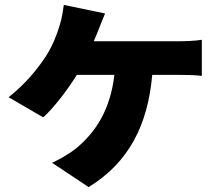

<svg xmlns="http://www.w3.org/2000/svg" viewBox="-20 -655 884 782"><path d="M362 -487C370 -506 377 -523 383 -538C390 -557 398 -576 408 -600L240 -635C237 -613 232 -581 224 -555C212 -514 195 -470 167 -426C131 -371 80 -310 15 -259L156 -177C197 -213 255 -289 293 -350H446C429 -210 373 -119 288 -49C261 -28 223 -6 192 8L341 107C506 6 582 -147 600 -350H708C728 -350 769 -350 802 -346V-493C774 -488 730 -487 708 -487Z"/></svg>

Font: GenEiGothic-pro-Heavy
Style: Bold
Weight: 900
Designer: Ryoko NISHIZUKA (kana & ideographs); Paul D. Hunt (Latin, Greek & Cyrillic); Wenlong ZHANG (bopomofo); Sandoll Communica
Foundry: Adobe Systems Incorporated; o_tamon
Version: Version 1.000.140830